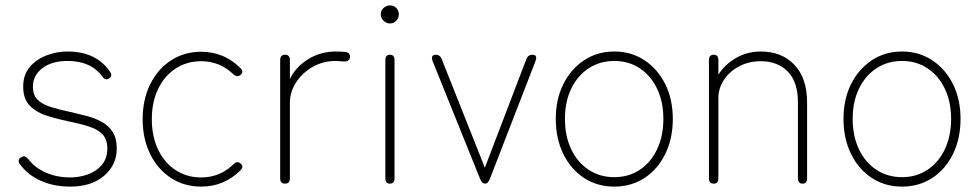

<svg xmlns="http://www.w3.org/2000/svg" viewBox="-20 -681 3635 712"><path d="M240 11Q180 11 131.5 -10.5Q83 -32 54 -72Q42 -88 59 -98Q72 -107 85 -91Q109 -59 150 -41Q191 -23 240 -23Q275 -23 306.5 -34.5Q338 -46 358 -70Q378 -94 378 -130Q378 -164 360.5 -182.5Q343 -201 311 -211.5Q279 -222 234 -231Q195 -239 156 -251Q117 -263 91.5 -288Q66 -313 66 -360Q66 -403 89.5 -431.5Q113 -460 151 -475Q189 -490 230 -490Q337 -490 388 -415Q399 -399 384 -390Q370 -381 359 -398Q317 -455 230 -455Q172 -455 137 -428Q102 -401 102 -360Q102 -329 118.5 -312Q135 -295 166 -285Q197 -275 240 -266Q271 -259 301.5 -251Q332 -243 357.5 -229Q383 -215 398 -191.5Q413 -168 413 -130Q413 -70 366.5 -29.5Q320 11 240 11Z M726 11Q663 11 614 -21Q565 -53 537 -109.5Q509 -166 509 -239Q509 -312 537 -368.5Q565 -425 614 -457Q663 -489 726 -489Q811 -489 871 -429Q886 -415 872 -403Q859 -393 845 -406Q795 -454 726 -454Q673 -454 631.5 -427Q590 -400 566.5 -351.5Q543 -303 543 -239Q543 -175 566.5 -126Q590 -77 631.5 -50Q673 -23 726 -23Q795 -23 845 -71Q858 -86 872 -75Q886 -63 871 -49Q811 11 726 11Z M1037 0Q1019 0 1019 -20V-458Q1019 -478 1037 -478Q1055 -478 1055 -458V-388Q1076 -432 1122 -461Q1168 -490 1226 -490Q1251 -490 1264.5 -487.5Q1278 -485 1278 -471Q1278 -453 1257 -453Q1250 -453 1242 -454Q1234 -455 1226 -455Q1178 -455 1139.5 -433Q1101 -411 1078 -375.5Q1055 -340 1055 -299V-20Q1055 0 1037 0Z M1426 0Q1409 0 1409 -20V-458Q1409 -478 1426 -478Q1443 -478 1443 -458V-20Q1443 0 1426 0ZM1426 -594Q1413 -594 1402.5 -604Q1392 -614 1392 -628Q1392 -642 1402.5 -651.5Q1413 -661 1426 -661Q1440 -661 1449.5 -651.5Q1459 -642 1459 -628Q1459 -614 1449.5 -604Q1440 -594 1426 -594Z M1779 0Q1768 0 1761 -16L1584 -455Q1580 -466 1583 -472Q1586 -478 1595 -478Q1612 -478 1618 -462L1778 -59L1932 -462Q1938 -478 1955 -478Q1974 -478 1966 -455L1796 -16Q1789 0 1779 0Z M2258 11Q2195 11 2146 -21Q2097 -53 2069 -110Q2041 -167 2041 -240Q2041 -313 2069 -369Q2097 -425 2146 -457.5Q2195 -490 2258 -490Q2321 -490 2370 -457.5Q2419 -425 2447 -369Q2475 -313 2475 -240Q2475 -167 2447 -110Q2419 -53 2370 -21Q2321 11 2258 11ZM2258 -24Q2311 -24 2352 -51Q2393 -78 2416.5 -127Q2440 -176 2440 -240Q2440 -304 2416.5 -352.5Q2393 -401 2352 -428Q2311 -455 2258 -455Q2205 -455 2163.5 -428Q2122 -401 2098.5 -352.5Q2075 -304 2075 -240Q2075 -176 2098.5 -127Q2122 -78 2163.5 -51Q2205 -24 2258 -24Z M2627 0Q2609 0 2609 -20V-458Q2609 -478 2627 -478Q2644 -478 2644 -458V-404Q2667 -441 2708.5 -465.5Q2750 -490 2802 -490Q2879 -490 2926 -440.5Q2973 -391 2973 -301V-20Q2973 0 2956 0Q2939 0 2939 -20V-301Q2939 -378 2901 -416Q2863 -454 2802 -454Q2756 -454 2720 -434.5Q2684 -415 2664 -384Q2644 -353 2644 -318V-20Q2644 0 2627 0Z M3325 11Q3262 11 3213 -21Q3164 -53 3136 -110Q3108 -167 3108 -240Q3108 -313 3136 -369Q3164 -425 3213 -457.5Q3262 -490 3325 -490Q3388 -490 3437 -457.5Q3486 -425 3514 -369Q3542 -313 3542 -240Q3542 -167 3514 -110Q3486 -53 3437 -21Q3388 11 3325 11ZM3325 -24Q3378 -24 3419 -51Q3460 -78 3483.5 -127Q3507 -176 3507 -240Q3507 -304 3483.5 -352.5Q3460 -401 3419 -428Q3378 -455 3325 -455Q3272 -455 3230.5 -428Q3189 -401 3165.5 -352.5Q3142 -304 3142 -240Q3142 -176 3165.5 -127Q3189 -78 3230.5 -51Q3272 -24 3325 -24Z"/></svg>

Font: Zen Maru Gothic Light
Style: Regular
Weight: 300
Designer: Yoshimichi Ohira
Foundry: Positype
Version: Version 1.001